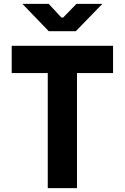

<svg xmlns="http://www.w3.org/2000/svg" viewBox="-20 -965 640 985"><path d="M375 0H225V-590H40V-730H560V-590H375ZM369 -805H230L95 -945H230L295 -875H304L372 -945H505Z"/></svg>

Font: JetBrains Mono Extra Bold
Style: Regular
Weight: 800
Monospace: yes
Designer: Philipp Nurullin, Konstantin Bulenkov
Foundry: JetBrains
Version: 2.002